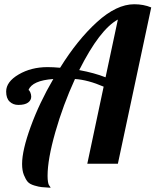

<svg xmlns="http://www.w3.org/2000/svg" viewBox="-20 -771 732 904"><path d="M535 0H391L468 -363Q394 -395 333 -399Q277 -277 240.5 -149Q204 -21 204 57Q204 74 206 85.5Q208 97 210.5 100.5Q213 104 215.5 107.5Q218 111 218 113Q189 111 176.5 110Q164 109 142 102.5Q120 96 110.5 85Q101 74 92.5 53Q84 32 84 1Q84 -63 124.5 -174.5Q165 -286 231 -399Q132 -392 114 -347Q118 -347 122.5 -336.5Q127 -326 127 -316Q127 -299 112 -288Q97 -277 66 -277Q42 -277 25.5 -292.5Q9 -308 9 -340Q9 -386 68 -420.5Q127 -455 204 -455Q230 -455 263 -452Q345 -584 437 -667.5Q529 -751 612 -751Q656 -751 692 -736ZM477 -407 535 -679Q449 -632 353 -441Q424 -428 477 -407Z"/></svg>

Font: Lobster 1.3
Style: Regular
Weight: 400
Designer: Pablo Impallari
Foundry: Pablo Impallari. www.impallari.com
Version: Version 1.003 2010